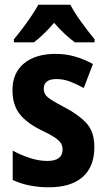

<svg xmlns="http://www.w3.org/2000/svg" viewBox="-20 -786 451 816"><path d="M381 -161Q381 -77 331 -33.5Q281 10 188 10Q101 10 34 -21V-146Q66 -128 105.5 -115Q145 -102 181 -102Q246 -102 246 -151Q246 -164 239.5 -176Q233 -188 213 -201.5Q193 -215 153 -234Q94 -263 63.5 -301.5Q33 -340 33 -403Q33 -476 82 -516.5Q131 -557 216 -557Q259 -557 297.5 -546Q336 -535 375 -514L336 -412Q307 -428 278.5 -439Q250 -450 220 -450Q166 -450 166 -409Q166 -395 172.5 -384.5Q179 -374 198.5 -361.5Q218 -349 256 -329Q312 -300 346.5 -263.5Q381 -227 381 -161ZM279 -766Q296 -733 325 -693Q354 -653 382 -619V-606H298Q278 -621 255 -642Q232 -663 210 -689Q163 -635 124 -606H39V-619Q55 -638 75.5 -665Q96 -692 114 -719Q132 -746 143 -766Z"/></svg>

Font: Noto Sans Condensed
Style: Bold
Weight: 700
Width: 3
Designer: Monotype Design Team
Foundry: Monotype Imaging Inc.
Version: Version 2.013; ttfautohint (v1.8.4.7-5d5b)